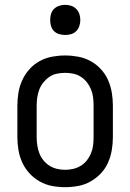

<svg xmlns="http://www.w3.org/2000/svg" viewBox="-20 -768 540 796"><path d="M250 8Q277 8 304 3Q331 -2 355 -15.5Q379 -29 398 -49Q417 -69 428 -94Q439 -119 443.5 -146Q448 -173 448 -200V-330Q448 -357 443.5 -384Q439 -411 428 -436Q417 -461 398 -481.5Q379 -502 355 -515Q331 -528 304 -533Q277 -538 250 -538Q223 -538 196 -533Q169 -528 145 -515Q121 -502 102.5 -481.5Q84 -461 72.5 -436Q61 -411 56.5 -384Q52 -357 52 -330V-200Q52 -173 56.5 -146Q61 -119 72.5 -94Q84 -69 102.5 -49Q121 -29 145 -15.5Q169 -2 196 3Q223 8 250 8ZM250 -64Q233 -64 216 -68Q199 -72 185 -81Q171 -90 160 -103.5Q149 -117 143 -133Q137 -149 134.5 -166Q132 -183 132 -200V-330Q132 -347 134.5 -364Q137 -381 143 -397Q149 -413 160 -426.5Q171 -440 185 -449.5Q199 -459 216 -462.5Q233 -466 250 -466Q267 -466 284 -462.5Q301 -459 315.5 -449.5Q330 -440 340.5 -426.5Q351 -413 357.5 -397Q364 -381 366 -364Q368 -347 368 -330V-200Q368 -183 366 -166Q364 -149 357.5 -133Q351 -117 340.5 -103.5Q330 -90 315.5 -81Q301 -72 284 -68Q267 -64 250 -64ZM250 -623Q263 -623 275 -626.5Q287 -630 296 -639Q305 -648 309 -660.5Q313 -673 313 -685Q313 -698 309 -710Q305 -722 296 -731Q287 -740 275 -744Q263 -748 250 -748Q238 -748 225.5 -744Q213 -740 204 -731Q195 -722 191.5 -710Q188 -698 188 -685Q188 -673 191.5 -660.5Q195 -648 204 -639Q213 -630 225.5 -626.5Q238 -623 250 -623Z"/></svg>

Font: Iosevka SS09
Style: Regular
Weight: 400
Monospace: yes
Designer: Belleve Invis
Foundry: Belleve Invis
Version: Version 5.2.1; ttfautohint (v1.8.3)